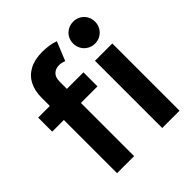

<svg xmlns="http://www.w3.org/2000/svg" viewBox="-203 -911 1057 1057"><g transform="rotate(-45 325.5 -382.0)"><path d="M16.6 -523.4H107.4V-587.9Q107.4 -640.6 127.4 -680.2Q147.5 -719.7 188 -741.7Q228.5 -763.7 288.1 -763.7Q313.5 -763.7 339.8 -759.8Q366.2 -755.9 386.7 -748L341.8 -637.7Q319.8 -646.5 301.8 -646.5Q274.4 -646.5 257.3 -629.6Q240.2 -612.8 240.2 -580.1V-523.4H369.1V-414.1H240.2V0H107.4V-414.1H16.6ZM459 -523.4H593.8V0H459ZM440.9 -675.8Q440.9 -699.2 452.1 -718.8Q463.4 -738.3 483.2 -749.5Q502.9 -760.7 526.9 -760.7Q550.3 -760.7 569.8 -749.5Q589.4 -738.3 600.6 -718.8Q611.8 -699.2 611.8 -675.8Q611.8 -652.3 600.6 -632.6Q589.4 -612.8 569.8 -601.3Q550.3 -589.8 526.9 -589.8Q502.9 -589.8 483.2 -601.3Q463.4 -612.8 452.1 -632.6Q440.9 -652.3 440.9 -675.8Z"/></g></svg>

Font: Reddit Sans Chocolate
Style: Bold
Weight: 700
Designer: Stephen Hutchings
Foundry: Reddit
Version: Version 1.011